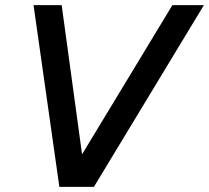

<svg xmlns="http://www.w3.org/2000/svg" viewBox="-20 -724 810 744"><path d="M210 0 110 -704H219L298 -126L648 -704H770L344 0Z"/></svg>

Font: Prodigy Sans Medium
Style: Italic
Weight: 500
Italic angle: -13°
Designer: Wei Huang
Foundry: Wei Huang
Version: Version 1.003; ttfautohint (v1.8.3)